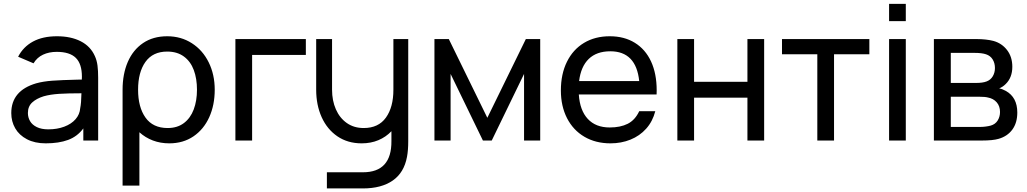

<svg xmlns="http://www.w3.org/2000/svg" viewBox="-20 -748 5465 1022"><path d="M502.5 -334V0H423.5V-64.5Q392 -21.5 342.5 -3.2Q293 15 223.5 15Q165 15 123.5 -6.8Q82 -28.5 61 -65Q40 -101.5 40 -146Q40 -265.5 172.5 -304.5Q210.5 -315 259 -318.5Q307.5 -322 390.5 -324L415.5 -324.5Q416 -330 416 -340Q416 -408 383.5 -440Q351 -472 282 -472Q241 -472 209 -457Q177 -442 158.5 -411L76.5 -446Q103.5 -498.5 155.5 -526.8Q207.5 -555 283 -555Q357.5 -555 409.8 -528.2Q462 -501.5 485 -449.5Q495.5 -426.5 499 -399Q502.5 -371.5 502.5 -334ZM407 -172.5Q412.5 -198 413.5 -251.5Q342 -251.5 295 -248.5Q248 -245.5 212.5 -235.5Q174 -223.5 151.2 -202.5Q128.5 -181.5 128.5 -146.5Q128.5 -123 140 -103.2Q151.5 -83.5 176 -71.5Q200.5 -59.5 237 -59.5Q284.5 -59.5 322.2 -73.8Q360 -88 382.2 -113.5Q404.5 -139 407 -172.5Z M1123 -270.5Q1123 -189 1093.8 -124.2Q1064.5 -59.5 1009.8 -22.2Q955 15 881 15Q834 15 793.8 -0.2Q753.5 -15.5 722 -44V240H632.5V-270.5Q632.5 -354 660.2 -418.2Q688 -482.5 741.5 -518.8Q795 -555 870 -555Q943.5 -555 1001.2 -518Q1059 -481 1091 -416Q1123 -351 1123 -270.5ZM1028.5 -270.5Q1028.5 -329.5 1011.5 -375.2Q994.5 -421 958.8 -447.2Q923 -473.5 870 -473.5Q793.5 -473.5 754.2 -418.5Q715 -363.5 715 -270.5Q715 -177.5 754.5 -122Q794 -66.5 872.5 -66.5Q924 -66.5 959 -93Q994 -119.5 1011.2 -165.5Q1028.5 -211.5 1028.5 -270.5Z M1322 0H1233V-540H1608V-455.5H1322Z M2074 -540H2153V3.5Q2153 52 2146.5 86.5Q2131 171 2070.5 213Q2010 255 1911.5 255H1720V169H1912Q2065 169 2063.5 2.5V-49.5Q2034 -18.5 1994 -1.8Q1954 15 1905 15Q1831 15 1776.2 -22.2Q1721.5 -59.5 1692.2 -124.2Q1663 -189 1663 -270.5V-540H1747.5V-270.5Q1747.5 -212.5 1767.8 -166.2Q1788 -120 1826 -93.2Q1864 -66.5 1916 -66.5Q1994.5 -66.5 2034.2 -122Q2074 -177.5 2074 -270.5Z M2378.5 0H2292.5V-540H2369L2574 -121L2779 -540H2855.5V0H2769.5V-354.5L2597.5 0H2550.5L2378.5 -354.5Z M3061 -245Q3066.5 -160.5 3108.8 -115Q3151 -69.5 3225.5 -69.5Q3282.5 -69.5 3321.5 -89.2Q3360.5 -109 3382.5 -156H3468Q3454 -101.5 3419.5 -63Q3385 -24.5 3336 -4.8Q3287 15 3229.5 15Q3150.5 15 3090.8 -20Q3031 -55 2998.2 -119Q2965.5 -183 2965.5 -266.5Q2965.5 -354 2997.8 -419.2Q3030 -484.5 3088.8 -519.8Q3147.5 -555 3225.5 -555Q3303 -555 3359.2 -520.2Q3415.5 -485.5 3445.5 -420.8Q3475.5 -356 3475.5 -267Q3475.5 -252.5 3475 -245ZM3062.5 -316.5H3382.5Q3366 -475 3228.5 -475Q3156 -475 3114 -434.5Q3072 -394 3062.5 -316.5Z M3674.5 0H3585.5V-540H3674.5V-312.5H3958.5V-540H4047.5V0H3958.5V-228H3674.5Z M4419.5 0H4330.5V-459H4142.5V-540H4607.5V-459H4419.5Z M4801.5 -635.5H4712.5V-727.5H4801.5ZM4801.5 0H4712.5V-540H4801.5Z M4951 0V-540H5181Q5203 -540 5226.5 -537.5Q5250 -535 5268.5 -530Q5313 -517.5 5340.8 -481.2Q5368.5 -445 5368.5 -392.5Q5368.5 -335 5333 -300.5Q5317.5 -285 5298.5 -277.5Q5315.5 -274.5 5334 -264Q5395 -230 5395 -149Q5395 -94.5 5368.8 -58.5Q5342.5 -22.5 5295.5 -9Q5264.5 0 5207 0ZM5175 -306.5Q5211 -306.5 5231.5 -314.5Q5253 -322.5 5264.5 -342Q5276 -361.5 5276 -386Q5276 -412 5263.8 -431.8Q5251.5 -451.5 5228.5 -459Q5206.5 -466.5 5167.5 -466.5H5041V-306.5ZM5202 -72.5Q5213 -72.5 5227.8 -74.5Q5242.5 -76.5 5253.5 -79.5Q5278 -86.5 5290.5 -106.5Q5303 -126.5 5303 -152Q5303 -183 5285.5 -203.2Q5268 -223.5 5238.5 -229Q5224 -233 5194 -233H5041V-72.5Z"/></svg>

Font: CCSD_manrope Medium
Style: Regular
Weight: 500
Designer: Mikhail Sharanda
Foundry: Mikhail Sharanda
Version: Version 4.503